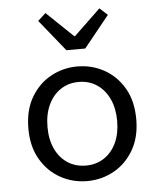

<svg xmlns="http://www.w3.org/2000/svg" viewBox="-54 -792 707 851"><g transform="rotate(-5 300.0 -367.0)"><path d="M300 12Q236 12 181.5 -18Q127 -48 93.5 -105Q60 -162 60 -242Q60 -324 93.5 -381Q127 -438 181.5 -468Q236 -498 300 -498Q364 -498 418.5 -468Q473 -438 506.5 -381Q540 -324 540 -242Q540 -162 506.5 -105Q473 -48 418.5 -18Q364 12 300 12ZM300 -57Q346 -57 381 -80Q416 -103 435.5 -144.5Q455 -186 455 -242Q455 -298 435.5 -340Q416 -382 381 -405.5Q346 -429 300 -429Q254 -429 219 -405.5Q184 -382 164.5 -340Q145 -298 145 -242Q145 -186 164.5 -144.5Q184 -103 219 -80Q254 -57 300 -57ZM258 -574 145 -714 180 -746 298 -633H302L420 -746L455 -714L342 -574Z"/></g></svg>

Font: Source Code Variable
Style: Regular
Weight: 400
Monospace: yes
Designer: Paul D. Hunt, Teo Tuominen
Foundry: Adobe Systems Incorporated
Version: Version 1.010;hotconv 1.0.106;makeotfexe 2.5.65593